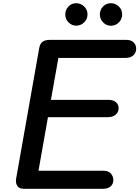

<svg xmlns="http://www.w3.org/2000/svg" viewBox="-20 -1177 869 1197"><path d="M128.5 0Q99.5 0 87.8 -18.2Q76 -36.5 80.5 -63L224.5 -877.5Q229.5 -905 245.5 -916.8Q261.5 -928.5 292.5 -928.5H767.5Q797 -928.5 813 -912.8Q829 -897 829 -873.5Q829 -848.5 811.5 -832.2Q794 -816 764 -816H344L297.5 -554.5H657.5Q686.5 -554.5 703 -540Q719.5 -525.5 719.5 -501Q719.5 -478 701.2 -462.2Q683 -446.5 652 -446.5H279L220 -112.5H625.5Q656.5 -112.5 671.5 -94.8Q686.5 -77 686.5 -54.5Q686.5 -29.5 669.5 -14.8Q652.5 0 623.5 0ZM671 -1016.5Q643.5 -1016.5 623 -1037.2Q602.5 -1058 602.5 -1087Q602.5 -1115.5 622.2 -1136.2Q642 -1157 671 -1157Q699 -1157 720.2 -1137.2Q741.5 -1117.5 741.5 -1087Q741.5 -1058 721 -1037.2Q700.5 -1016.5 671 -1016.5ZM455 -1017Q427.5 -1017 407.2 -1037.5Q387 -1058 387 -1087Q387 -1115.5 406.5 -1136.2Q426 -1157 455 -1157Q483 -1157 504.2 -1137.2Q525.5 -1117.5 525.5 -1087Q525.5 -1058 504.8 -1037.5Q484 -1017 455 -1017Z"/></svg>

Font: Edu AU VIC WA NT Hand SemiBold
Style: Regular
Weight: 600
Version: Version 1.001